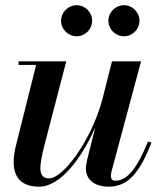

<svg xmlns="http://www.w3.org/2000/svg" viewBox="-20 -690 616 720"><path d="M386.5 -612C386.5 -580.5 413 -554 445 -554C477 -554 503 -580.5 503 -612C503 -644 477 -670.5 445 -670.5C413 -670.5 386.5 -644 386.5 -612ZM209 -612C209 -580.5 235.5 -554 267.5 -554C299.5 -554 325.5 -580.5 325.5 -612C325.5 -644 299.5 -670.5 267.5 -670.5C235.5 -670.5 209 -644 209 -612ZM228.5 -460H49.5V-446.5H115.5L39 -141C19 -56.5 34.5 10 127 10C208 10 288 -100 337.5 -213L307 -91.5C304.5 -80.5 302 -66.5 302 -57C302 -21.5 329.5 10 387.5 10C459.5 10 503 -40.5 548 -155L535 -159.5C490 -49 453.5 -12.5 412 -12.5C401 -12.5 396 -19.5 396 -29C396 -34 396.5 -40.5 398 -46.5L509 -460H400L363.5 -316C322 -162.5 217 -21 164 -21C119.5 -21 127.5 -70.5 147.5 -149Z"/></svg>

Font: Bodoni* 16pt Medium
Style: Italic
Weight: 500
Italic angle: -13°
Version: Version 2.3